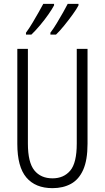

<svg xmlns="http://www.w3.org/2000/svg" viewBox="-20 -1034 544 998"><path d="M435 -287Q435 -202 412.5 -151.5Q390 -101 349 -78.5Q308 -56 253 -56Q164 -56 117 -111.5Q70 -167 70 -286V-780H125V-288Q125 -190 158.5 -148.5Q192 -107 253 -107Q311 -107 345 -147Q379 -187 379 -288V-780H435ZM388 -1006Q379 -988 358 -959Q337 -930 313.5 -901Q290 -872 271 -854H242V-864Q258 -885 275.5 -914Q293 -943 308.5 -970.5Q324 -998 332 -1014H388ZM261 -1006Q251 -987 231.5 -959Q212 -931 188 -902.5Q164 -874 143 -854H115V-864Q132 -887 149 -915.5Q166 -944 181 -970.5Q196 -997 205 -1014H261Z"/></svg>

Font: Noto Sans Malayalam UI ExtraCondensed Light
Style: Regular
Weight: 300
Width: 2
Designer: Jelle Bosma - Monotype Design Team
Foundry: Monotype Imaging Inc.
Version: Version 2.104; ttfautohint (v1.8.4.7-5d5b)